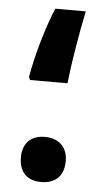

<svg xmlns="http://www.w3.org/2000/svg" viewBox="-50 -671 416 721"><g transform="rotate(5 158.5 -310.5)"><path d="M58 -362H199C207 -437 227 -557 244 -637H129C99 -565 68 -460 53 -373ZM132 16C184 16 218 -12 218 -70C218 -126 182 -154 132 -154C83 -154 49 -126 49 -70C49 -12 82 16 132 16Z"/></g></svg>

Font: Noto Sans Arabic UI Cn
Style: Bold
Weight: 700
Width: 3
Designer: Monotype Design Team, Nadine Chahine and Nizar Qandah
Foundry: Monotype Imaging Inc.
Version: Version 2.010